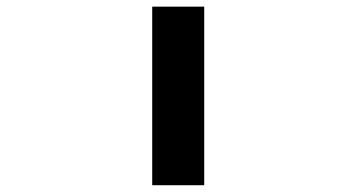

<svg xmlns="http://www.w3.org/2000/svg" viewBox="-20 -544 1040 566"><path d="M428.7 2V-524.4H582V2Z"/></svg>

Font: GenEi Gothic M Heavy
Style: Regular
Weight: 800
Designer: o_tamon (Modified); [Source Han Sans]
Ryoko NISHIZUKA  (kana & ideographs); Paul D. Hunt (Latin, Greek & Cyrillic); Wenl
Version: Version 1.1a;Original Version 1.004